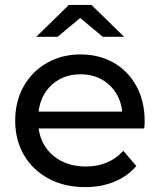

<svg xmlns="http://www.w3.org/2000/svg" viewBox="-20 -757 652 783"><path d="M327 6Q242 6 177.5 -29Q113 -64 77.5 -125Q42 -186 42 -265Q42 -344 76.5 -405Q111 -466 171.5 -500.5Q232 -535 308 -535Q385 -535 444 -501Q503 -467 536.5 -405.5Q570 -344 570 -262Q570 -256 569.5 -248Q569 -240 568 -233H117V-302H518L479 -278Q480 -329 458 -369Q436 -409 397.5 -431.5Q359 -454 308 -454Q258 -454 219 -431.5Q180 -409 158 -368.5Q136 -328 136 -276V-260Q136 -207 160.5 -165.5Q185 -124 229 -101Q273 -78 330 -78Q377 -78 415.5 -94Q454 -110 483 -142L536 -80Q500 -38 446.5 -16Q393 6 327 6ZM128 -607 261 -737H353L486 -607H399L267 -717H347L215 -607Z"/></svg>

Font: Montserrat Thin Medium
Style: Regular
Weight: 500
Version: Version 9.000